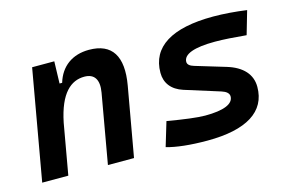

<svg xmlns="http://www.w3.org/2000/svg" viewBox="-74 -694 1320 871"><g transform="rotate(-15 586.0 -258.5)"><path d="M31.7 0H154.3L196.3 -237.8C223.1 -370.1 277.3 -415 340.3 -415C387.2 -415 407.7 -384.3 397.5 -325.2L340.3 0H462.9L520.5 -325.2C543.9 -458.5 500 -527.3 392.1 -527.3C313.5 -527.3 257.8 -486.3 236.3 -414.1H224.1L227.1 -517.6H123Z M805.2 9.8C990.2 9.8 1086.9 -51.3 1086.9 -167.5C1086.9 -226.1 1048.8 -268.6 976.6 -290.5L834 -333.5C815.4 -338.9 804.7 -347.7 804.7 -359.9C804.7 -396 856 -415 954.1 -415C992.7 -415 1043.5 -411.6 1100.6 -406.2L1132.3 -515.6C1079.1 -522.9 1024.9 -527.3 975.1 -527.3C780.3 -527.3 678.7 -463.9 678.7 -342.3C678.7 -294.4 705.6 -258.3 758.8 -241.2L924.8 -189C946.3 -182.1 958.5 -171.4 958.5 -157.2C958.5 -121.6 912.6 -102.5 825.2 -102.5C789.1 -102.5 728 -110.4 648.4 -124L614.3 -10.7C659.2 2.4 725.1 9.8 805.2 9.8Z"/></g></svg>

Font: Cascadia Mono SemiBold
Style: Italic
Weight: 600
Italic angle: -10°
Monospace: yes
Designer: Aaron Bell
Foundry: Saja Typeworks
Version: Version 2404.023